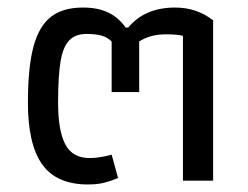

<svg xmlns="http://www.w3.org/2000/svg" viewBox="-20 -479 657 509"><path d="M54 -207Q54 -300 68.5 -354.5Q83 -409 114.5 -434Q146 -459 200 -459Q239 -459 266.5 -446Q294 -433 313 -406H320Q364 -459 444 -459Q502 -459 545 -425V0H465V-384Q450 -388 420 -388Q378 -388 349 -369V-235H276V-369Q265 -380 249.5 -384.5Q234 -389 209 -389Q180 -389 163.5 -372Q147 -355 140.5 -316Q134 -277 134 -207Q134 -133 153 -96.5Q172 -60 218 -60Q244 -60 276 -69L293 -7Q274 1 256 5.5Q238 10 213 10Q130 10 92 -43Q54 -96 54 -207Z"/></svg>

Font: Athiti Medium
Style: Regular
Weight: 500
Designer: CadsonDemak Team
Foundry: CadsonDemak
Version: Version 1.033